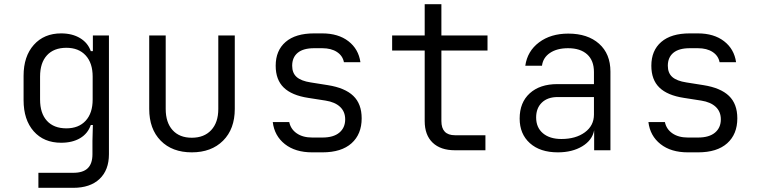

<svg xmlns="http://www.w3.org/2000/svg" viewBox="-20 -720 3640 920"><path d="M425 -550H502V19Q502 95 457 137.5Q412 180 331 180H164V108H331Q378 108 400.5 86Q423 64 423 19V-45L425 -121H415Q401 -80 364 -58Q327 -36 273 -36Q190 -36 141.5 -91Q93 -146 93 -240V-357Q93 -450 142 -505Q191 -560 273 -560Q326 -560 363.5 -537.5Q401 -515 415 -475H425ZM424 -353Q424 -418 390.5 -454.5Q357 -491 298 -491Q238 -491 205 -455Q172 -419 172 -353V-243Q172 -177 205 -141Q238 -105 298 -105Q357 -105 390.5 -141.5Q424 -178 424 -243Z M695 -198V-550H774V-198Q774 -133 807 -96.5Q840 -60 899 -60Q958 -60 992 -96.5Q1026 -133 1026 -198V-550H1105V-198Q1105 -102 1049 -46Q993 10 899 10Q805 10 750 -46Q695 -102 695 -198Z M1476 10Q1395 10 1345 -29.5Q1295 -69 1287 -135H1366Q1373 -101 1402 -81Q1431 -61 1476 -61H1525Q1578 -61 1606 -84.5Q1634 -108 1634 -148Q1634 -185 1609.5 -208Q1585 -231 1540 -238L1457 -251Q1378 -263 1339.5 -300.5Q1301 -338 1301 -405Q1301 -478 1348.5 -519Q1396 -560 1485 -560H1524Q1601 -560 1649.5 -522.5Q1698 -485 1707 -422H1628Q1622 -453 1594.5 -471Q1567 -489 1524 -489H1485Q1433 -489 1406.5 -467Q1380 -445 1380 -405Q1380 -370 1401.5 -351Q1423 -332 1469 -325L1551 -312Q1633 -299 1673 -260.5Q1713 -222 1713 -153Q1713 -77 1664.5 -33.5Q1616 10 1525 10Z M2160 0Q2091 0 2053 -36.5Q2015 -73 2015 -140V-478H1859V-550H2015V-700H2095V-550H2316V-478H2095V-140Q2095 -72 2160 -72H2306V0Z M2905 -377V0H2827V-96Q2818 -48 2770 -19Q2722 10 2653 10Q2568 10 2519 -34Q2470 -78 2470 -152Q2470 -229 2518.5 -273Q2567 -317 2651 -317H2826V-375Q2826 -430 2793.5 -459.5Q2761 -489 2702 -489Q2649 -489 2615.5 -466.5Q2582 -444 2577 -405H2497Q2507 -475 2563 -517Q2619 -559 2703 -559Q2796 -559 2850.5 -510.5Q2905 -462 2905 -377ZM2826 -171V-255H2652Q2604 -255 2576.5 -228.5Q2549 -202 2549 -157Q2549 -109 2581.5 -81.5Q2614 -54 2670 -54Q2739 -54 2782.5 -86Q2826 -118 2826 -171Z M3276 10Q3195 10 3145 -29.5Q3095 -69 3087 -135H3166Q3173 -101 3202 -81Q3231 -61 3276 -61H3325Q3378 -61 3406 -84.5Q3434 -108 3434 -148Q3434 -185 3409.5 -208Q3385 -231 3340 -238L3257 -251Q3178 -263 3139.5 -300.5Q3101 -338 3101 -405Q3101 -478 3148.5 -519Q3196 -560 3285 -560H3324Q3401 -560 3449.5 -522.5Q3498 -485 3507 -422H3428Q3422 -453 3394.5 -471Q3367 -489 3324 -489H3285Q3233 -489 3206.5 -467Q3180 -445 3180 -405Q3180 -370 3201.5 -351Q3223 -332 3269 -325L3351 -312Q3433 -299 3473 -260.5Q3513 -222 3513 -153Q3513 -77 3464.5 -33.5Q3416 10 3325 10Z"/></svg>

Font: JetBrains Mono Semi Light
Style: Regular
Weight: 350
Monospace: yes
Designer: Philipp Nurullin, Konstantin Bulenkov
Foundry: JetBrains
Version: 2.002